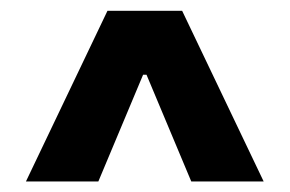

<svg xmlns="http://www.w3.org/2000/svg" viewBox="-20 -736 540 358"><path d="M28.4 -397.7 180.4 -715.9H319.6L471.6 -397.7H336.6L253.2 -596.6H246.8L163.4 -397.7Z"/></svg>

Font: Karasuma Gothic
Style: Black
Weight: 900
Designer: Rasmus Andersson / Ryoko Nishizuka
Foundry: Genbu
Version: Version 1.00